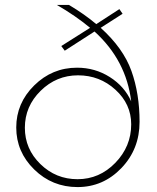

<svg xmlns="http://www.w3.org/2000/svg" viewBox="-20 -750 636 780"><path d="M389 -637Q481 -554 514 -461.5Q547 -369 547 -255Q547 -144 473 -67Q399 10 295 10Q192 10 119 -61.5Q46 -133 46 -232Q46 -331 119 -403Q192 -475 293 -475Q366 -475 426 -437Q486 -399 513 -338Q493 -505 364 -622L243 -544L229 -563L346 -637Q287 -686 211 -730H260Q324 -692 371 -652L465 -713L478 -694ZM295 -22Q384 -22 448.5 -88.5Q513 -155 513 -245Q513 -327 449 -385.5Q385 -444 297 -444Q209 -444 145 -381Q81 -318 81 -231Q81 -145 144 -83.5Q207 -22 295 -22Z"/></svg>

Font: Raleway-v4020 ExtraLight
Style: Regular
Weight: 275
Designer: Matt McInerney, Pablo Impallari, Rodrigo Fuenzalida
Foundry: Matt McInerney, Pablo Impallari, Rodrigo Fuenzalida
Version: Version 4.020;PS 004.020;hotconv 1.0.88;makeotf.lib2.5.64775